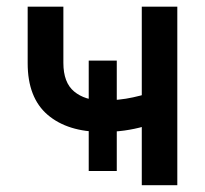

<svg xmlns="http://www.w3.org/2000/svg" viewBox="-20 -542 601 562"><path d="M280.3 -155.8Q178.2 -155.8 119.6 -205.8Q61 -255.9 61 -356.9V-522.5H165.5V-357.9Q165.5 -300.3 197 -274.2Q228.5 -248 280.3 -248Q328.6 -248 369.6 -257.1Q410.6 -266.1 453.6 -281.2V-189Q428.7 -179.7 401.4 -171.9Q374 -164.1 344 -159.9Q314 -155.8 280.3 -155.8ZM395 0V-522.5H499V0ZM239.7 -41.5V-364.7H321.8V-41.5Z"/></svg>

Font: Inter 28pt Medium
Style: Regular
Weight: 500
Designer: Rasmus Andersson
Foundry: rsms
Version: Version 4.001;git-66647c0bb